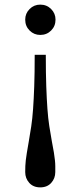

<svg xmlns="http://www.w3.org/2000/svg" viewBox="-20 -800 348 830"><path d="M89 -715Q89 -742 108 -761Q127 -780 154 -780Q182 -780 201 -761Q220 -742 220 -715Q220 -687 201 -668Q182 -649 154 -649Q127 -649 108 -668Q89 -687 89 -715ZM178 -563Q178 -483 180 -427Q182 -371 185 -329.5Q188 -288 193 -255.5Q198 -223 204 -190Q210 -160 213 -140.5Q216 -121 217.5 -107Q219 -93 219 -81.5Q219 -70 219 -56Q219 -29 201.5 -9.5Q184 10 154 10Q124 10 106.5 -9.5Q89 -29 89 -56Q89 -71 89.5 -82.5Q90 -94 91.5 -107.5Q93 -121 96 -139Q99 -157 104 -186Q110 -220 115 -253.5Q120 -287 123 -329Q126 -371 128 -427Q130 -483 130 -563Z"/></svg>

Font: SVN-Libre Baskerville
Style: Regular
Weight: 400
Designer: Pablo Impallari, Rodrigo Fuenzalida
Foundry: Pablo Impallari, Rodrigo Fuenzalida
Version: Version 1.000; ttfautohint (v1.8.4)